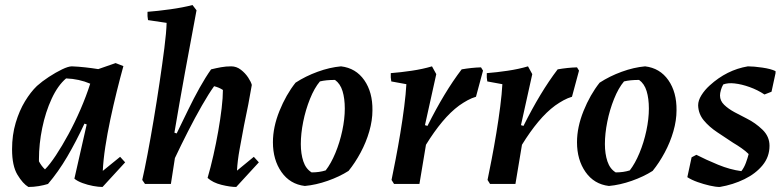

<svg xmlns="http://www.w3.org/2000/svg" viewBox="-20 -732 3119 764"><path d="M93 12Q71 -1 49.5 -36.5Q28 -72 28 -138Q28 -195 42.5 -243.5Q57 -292 79.5 -329Q102 -366 127 -390Q147 -408 174.5 -426Q202 -444 227 -456Q252 -468 266 -468Q292 -467 319 -464Q346 -461 371 -457L440 -481L471 -469Q458 -422 444.5 -367.5Q431 -313 419 -256.5Q407 -200 399 -147.5Q391 -95 389 -52L458 -108L478 -86L388 12Q372 12 350.5 8Q329 4 308.5 -3.5Q288 -11 276 -21L325 -237L316 -240Q283 -169 247.5 -108.5Q212 -48 171 0Q155 5 134.5 8.5Q114 12 93 12ZM159 -58Q178 -77 202.5 -114Q227 -151 252.5 -198Q278 -245 300.5 -297Q323 -349 339 -399Q295 -418 243 -420Q210 -392 185.5 -339Q161 -286 148 -222.5Q135 -159 135 -99V-90Q145 -71 159 -58Z M920 12Q896 12 861.5 3.5Q827 -5 806 -24Q818 -65 829 -113.5Q840 -162 848.5 -210.5Q857 -259 862 -301.5Q867 -344 867 -374Q852 -384 832 -389Q811 -360 783.5 -312Q756 -264 728 -209Q700 -154 676 -103L660 0H557L546 -16Q555 -55 567 -118Q579 -181 591.5 -255.5Q604 -330 615 -404Q626 -478 634 -540.5Q642 -603 643 -641L569 -652Q566 -667 567 -685Q607 -688 657.5 -695Q708 -702 746 -712L762 -691Q739 -570 716 -443.5Q693 -317 674 -204L683 -201Q705 -246 728 -293.5Q751 -341 774.5 -383Q798 -425 820 -456Q840 -461 859.5 -464.5Q879 -468 900 -468Q921 -468 938.5 -454.5Q956 -441 967.5 -423.5Q979 -406 982 -394Q976 -358 968 -316.5Q960 -275 951 -233Q942 -185 933.5 -138.5Q925 -92 923 -53L990 -108L1010 -86Z M1193 8Q1134 1 1100 -47.5Q1066 -96 1066 -166Q1066 -226 1092 -290.5Q1118 -355 1156 -403Q1196 -429 1244 -446.5Q1292 -464 1337 -468Q1396 -461 1429.5 -413Q1463 -365 1462 -293Q1462 -253 1449.5 -209.5Q1437 -166 1415 -125Q1393 -84 1367 -52Q1331 -29 1284 -12.5Q1237 4 1193 8ZM1220 -46Q1251 -46 1276 -54Q1297 -81 1314.5 -123Q1332 -165 1342 -212Q1352 -259 1352 -300Q1352 -340 1343 -369.5Q1334 -399 1313 -414Q1277 -414 1253 -408Q1231 -382 1213.5 -338.5Q1196 -295 1186.5 -247.5Q1177 -200 1177 -159Q1177 -120 1187 -90Q1197 -60 1220 -46Z M1548 0 1538 -16Q1545 -50 1554.5 -99Q1564 -148 1573 -202.5Q1582 -257 1588.5 -308Q1595 -359 1597 -397L1537 -408Q1534 -423 1535 -441Q1574 -444 1618 -450.5Q1662 -457 1699 -468L1716 -437L1671 -234L1681 -231Q1715 -299 1748.5 -354.5Q1782 -410 1817 -456Q1857 -463 1894 -464L1902 -451L1874 -347Q1857 -342 1840.5 -333Q1824 -324 1807 -312Q1773 -287 1740 -247.5Q1707 -208 1675 -156L1649 0Z M1930 0 1920 -16Q1927 -50 1936.5 -99Q1946 -148 1955 -202.5Q1964 -257 1970.5 -308Q1977 -359 1979 -397L1919 -408Q1916 -423 1917 -441Q1956 -444 2000 -450.5Q2044 -457 2081 -468L2098 -437L2053 -234L2063 -231Q2097 -299 2130.5 -354.5Q2164 -410 2199 -456Q2239 -463 2276 -464L2284 -451L2256 -347Q2239 -342 2222.5 -333Q2206 -324 2189 -312Q2155 -287 2122 -247.5Q2089 -208 2057 -156L2031 0Z M2403 8Q2344 1 2310 -47.5Q2276 -96 2276 -166Q2276 -226 2302 -290.5Q2328 -355 2366 -403Q2406 -429 2454 -446.5Q2502 -464 2547 -468Q2606 -461 2639.5 -413Q2673 -365 2672 -293Q2672 -253 2659.5 -209.5Q2647 -166 2625 -125Q2603 -84 2577 -52Q2541 -29 2494 -12.5Q2447 4 2403 8ZM2430 -46Q2461 -46 2486 -54Q2507 -81 2524.5 -123Q2542 -165 2552 -212Q2562 -259 2562 -300Q2562 -340 2553 -369.5Q2544 -399 2523 -414Q2487 -414 2463 -408Q2441 -382 2423.5 -338.5Q2406 -295 2396.5 -247.5Q2387 -200 2387 -159Q2387 -120 2397 -90Q2407 -60 2430 -46Z M2844 12Q2828 12 2804 6.5Q2780 1 2756 -7.5Q2732 -16 2715 -27L2732 -106L2751 -116Q2790 -96 2837.5 -76.5Q2885 -57 2930 -51Q2941 -65 2948 -84Q2955 -103 2959 -119Q2947 -131 2930.5 -142.5Q2914 -154 2897 -164Q2867 -184 2834.5 -205.5Q2802 -227 2780.5 -253Q2759 -279 2758 -313Q2758 -332 2771 -353Q2784 -374 2804 -392Q2872 -454 2956 -468Q2979 -468 3013.5 -463Q3048 -458 3066 -449V-441L3050 -367L3022 -356Q2995 -374 2963 -385.5Q2931 -397 2903 -400Q2877 -403 2858 -396Q2852 -386 2848.5 -373.5Q2845 -361 2845 -352Q2845 -331 2861.5 -315Q2878 -299 2903 -285.5Q2928 -272 2952 -260Q2986 -243 3014 -216Q3042 -189 3042 -152Q3042 -108 3014.5 -74.5Q2987 -41 2942 -19Q2897 3 2844 12Z"/></svg>

Font: Labrada SemiBold
Style: Italic
Weight: 600
Italic angle: -7°
Designer: Mercedes Jáuregui
Foundry: Omnibus-Type Team
Version: Version 1.000; ttfautohint (v1.8.4.7-5d5b)